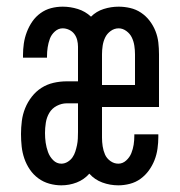

<svg xmlns="http://www.w3.org/2000/svg" viewBox="-20 -548 540 576"><path d="M164 8Q146 8 128 3Q110 -2 95 -13Q80 -24 69.5 -39.5Q59 -55 53 -72.5Q47 -90 45 -108.5Q43 -127 43 -146Q43 -165 45.5 -185Q48 -205 55.5 -223.5Q63 -242 75.5 -258Q88 -274 104.5 -284.5Q121 -295 140.5 -299.5Q160 -304 180 -304H214V-408Q214 -418 211.5 -428Q209 -438 203 -446Q197 -454 187.5 -458.5Q178 -463 168 -463Q155 -463 144.5 -453.5Q134 -444 129.5 -431.5Q125 -419 123 -406Q121 -393 121 -379V-375H49V-383Q49 -400 51.5 -417.5Q54 -435 60.5 -452Q67 -469 77 -483.5Q87 -498 101.5 -508.5Q116 -519 133 -523.5Q150 -528 168 -528Q191 -528 213.5 -521Q236 -514 253 -498Q269 -514 291 -521Q313 -528 336 -528Q353 -528 370.5 -524Q388 -520 403 -510Q418 -500 429 -485.5Q440 -471 446.5 -454.5Q453 -438 455 -420.5Q457 -403 457 -385V-227H286V-135Q286 -122 288 -109Q290 -96 295 -84.5Q300 -73 311 -65Q322 -57 335 -57Q348 -57 358.5 -66.5Q369 -76 374 -88.5Q379 -101 381 -114Q383 -127 383 -141V-145H455V-137Q455 -120 452.5 -102Q450 -84 443.5 -67.5Q437 -51 426.5 -36.5Q416 -22 401.5 -11.5Q387 -1 369.5 3.5Q352 8 335 8Q310 8 287 -0.5Q264 -9 248 -27Q232 -9 210 -0.5Q188 8 164 8ZM286 -293H385V-385Q385 -398 383 -411Q381 -424 375.5 -435.5Q370 -447 359 -455Q348 -463 336 -463Q323 -463 312 -455Q301 -447 295.5 -435.5Q290 -424 288 -411Q286 -398 286 -385ZM164 -57Q174 -57 183 -62.5Q192 -68 197.5 -76Q203 -84 206 -93.5Q209 -103 211 -112.5Q213 -122 213.5 -132Q214 -142 214 -152V-238H180Q165 -238 150.5 -230.5Q136 -223 128 -209.5Q120 -196 117.5 -180Q115 -164 115 -149Q115 -134 117 -120Q119 -106 124 -92Q129 -78 139.5 -67.5Q150 -57 164 -57Z"/></svg>

Font: Moesevka
Style: Regular
Weight: 400
Monospace: yes
Designer: Belleve Invis
Foundry: Belleve Invis
Version: Version 32.5.0; ttfautohint (v1.8.4)